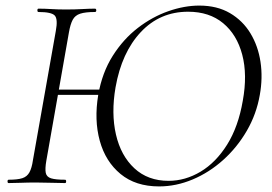

<svg xmlns="http://www.w3.org/2000/svg" viewBox="-20 -656 975 688"><path d="M161 -316 165 -335H359L356 -316ZM98 -82 180 -545Q188 -588 176 -600.5Q164 -613 118 -613Q114 -613 114 -619Q114 -625 118 -625Q140 -625 164 -623.5Q188 -622 216 -622Q248 -622 274.5 -623.5Q301 -625 320 -625Q325 -625 325 -619Q325 -613 320 -613Q286 -613 267.5 -607Q249 -601 240.5 -585Q232 -569 227 -540L146 -80Q141 -51 144 -36.5Q147 -22 163 -17Q179 -12 213 -12Q217 -12 217 -6Q217 0 213 0Q191 0 165 -1Q139 -2 109 -2Q79 -2 55 -1Q31 0 11 0Q7 0 7 -6Q7 -12 11 -12Q43 -12 60 -17.5Q77 -23 85.5 -38.5Q94 -54 98 -82ZM550 12Q466 12 412 -32.5Q358 -77 337.5 -151.5Q317 -226 332 -316Q346 -396 384 -456Q422 -516 474 -556Q526 -596 583.5 -616Q641 -636 694 -636Q758 -636 804 -609Q850 -582 877.5 -536.5Q905 -491 913.5 -434Q922 -377 911 -316Q899 -247 864.5 -187.5Q830 -128 780 -83Q730 -38 670.5 -13Q611 12 550 12ZM584 -8Q644 -8 699 -41Q754 -74 794 -138Q834 -202 850 -295Q867 -388 848 -460Q829 -532 779.5 -573Q730 -614 654 -614Q553 -614 484.5 -541Q416 -468 394 -343Q378 -250 395.5 -174Q413 -98 461.5 -53Q510 -8 584 -8Z"/></svg>

Font: Cormorant Infant Light
Style: Italic
Weight: 300
Italic angle: -10°
Designer: Christian Thalmann (Catharsis Fonts)
Foundry: Catharsis Fonts
Version: Version 4.001